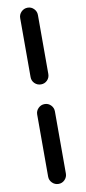

<svg xmlns="http://www.w3.org/2000/svg" viewBox="-120 -895 551 1228"><g transform="rotate(-10 155.5 -281.5)"><path d="M97.7 -414.1V-796.9Q97.7 -820.3 114.7 -837.4Q131.8 -854.5 155.8 -854.5Q179.7 -854.5 196.3 -837.4Q212.9 -820.3 212.9 -796.9V-414.1Q212.9 -389.6 196.3 -373Q179.7 -356.4 155.8 -356.4Q131.8 -356.4 114.7 -373Q97.7 -389.6 97.7 -414.1ZM97.7 232.4V-170.9Q97.7 -194.3 114.7 -211.4Q131.8 -228.5 155.8 -228.5Q179.7 -228.5 196.3 -211.4Q212.9 -194.3 212.9 -170.9V232.4Q212.9 255.9 196.3 272.9Q179.7 290 155.8 290Q131.8 290 114.7 272.9Q97.7 255.9 97.7 232.4Z"/></g></svg>

Font: Gen Jyuu GothicX Heavy
Style: Bold
Weight: 900
Designer: [Source Han Sans]
Ryoko NISHIZUKA  (kana & ideographs); Paul D. Hunt (Latin, Greek & Cyrillic); Wenlong ZHANG  (bopomofo
Version: Version 1.002.20150607